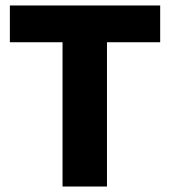

<svg xmlns="http://www.w3.org/2000/svg" viewBox="-20 -680 619 700"><path d="M208 0V-660H370V0ZM16 -526V-660H564V-526Z"/></svg>

Font: Bricolage Grotesque ExtraBold
Style: Regular
Weight: 800
Designer: Mathieu Triay
Foundry: Atelier Triay
Version: Version 1.001;gftools[0.9.33.dev8+g029e19f]